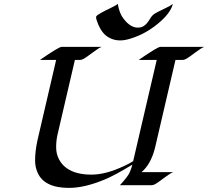

<svg xmlns="http://www.w3.org/2000/svg" viewBox="-20 -941 1058 975"><path d="M1017.6 -703.1Q1003.4 -698.2 974.6 -676.5Q945.8 -654.8 931.6 -645.8Q917.5 -636.7 907.2 -636.7H871.1L767.1 -189.9Q746.1 -106.9 698.7 -66.9H859.9Q845.7 -62 816.9 -40.3Q788.1 -18.6 773.9 -9.5Q759.8 -0.5 749.5 -0.5H588.9Q629.4 -44.4 638.7 -65.9Q647.9 -87.4 652.3 -105Q561.5 -49.8 510.3 -28.8Q408.7 13.2 330.6 13.2Q204.6 13.2 170.9 -64.5Q158.2 -92.8 158.2 -126Q158.2 -174.8 170.9 -231.4L265.1 -636.7H183.1Q187.5 -639.6 196.3 -645.8Q205.1 -651.9 216.1 -659.2Q227.1 -666.5 239 -674.3Q251 -682.1 261.7 -688.5Q286.6 -703.1 293.5 -703.1H496.6Q482.4 -698.2 453.6 -676.5Q424.8 -654.8 410.6 -645.8Q396.5 -636.7 386.2 -636.7H360.4L272.5 -259.3Q265.1 -228 265.1 -193.6Q265.1 -159.2 279.8 -131.6Q294.4 -104 318.8 -86.9Q364.7 -54.2 444.3 -54.2Q517.1 -54.2 609.4 -97.7Q636.2 -109.9 656.2 -122.6L775.9 -636.7H684.6Q689 -639.6 697.8 -645.8Q706.5 -651.9 717.5 -659.2Q728.5 -666.5 740.5 -674.3Q752.4 -682.1 763.2 -688.5Q788.1 -703.1 794.9 -703.1ZM857.9 -921.4Q847.7 -879.9 798.3 -835Q726.6 -769.5 638.7 -743.7Q612.3 -735.8 590.3 -735.8Q568.4 -735.8 549.8 -742.7Q531.2 -749.5 516.6 -761.7Q486.8 -787.1 469.7 -841.8Q467.8 -849.1 467.8 -854Q467.8 -858.9 475.1 -864.3Q482.4 -869.6 493.7 -876Q504.9 -882.3 518.3 -888.9Q531.7 -895.5 543.9 -901.4Q571.3 -914.6 578.1 -921.4Q585.9 -874.5 605.2 -848.9Q624.5 -823.2 642.8 -812Q661.1 -800.8 678.5 -800.8Q695.8 -800.8 705.3 -806.2Q714.8 -811.5 722.7 -819.3Q732.9 -830.1 742.9 -847.2Q752.9 -864.3 767.6 -872.8Q782.2 -881.3 799.8 -889.6Q848.6 -912.1 857.9 -921.4Z"/></svg>

Font: Fondamento
Style: Italic
Weight: 400
Italic angle: -12°
Version: Version 1.000